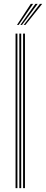

<svg xmlns="http://www.w3.org/2000/svg" viewBox="-20 -974 238 994"><path d="M99.5 0V-800H109.2V0ZM60.5 0V-800H70.2V0ZM80 0V-800H89.8V0ZM68 -845 139.5 -954H151.5L76.8 -845ZM102.8 -845 186.8 -954H198.5L111.5 -845ZM85.5 -845 163.2 -954H175L94 -845Z"/></svg>

Font: Big Shoulders Inline Text ExtraLight
Style: Regular
Weight: 250
Version: Version 2.002